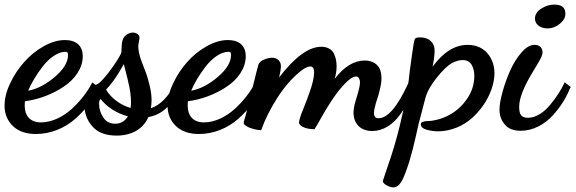

<svg xmlns="http://www.w3.org/2000/svg" viewBox="-37 -541 2512 838"><path d="M85.9 -145C99.1 -176.3 120.6 -213.9 149.4 -251C178.2 -287.6 215.3 -314.9 248 -314.9C257.8 -314.9 259.8 -311.5 259.8 -299.8C259.8 -269.5 240.7 -238.3 202.6 -205.6C164.1 -172.9 125.5 -152.3 85.9 -145ZM362.8 -175.8C343.8 -139.2 314.5 -100.6 276.4 -65.9C238.3 -30.8 188.5 -6.8 142.1 -6.8C93.8 -6.8 70.8 -36.6 70.8 -80.1C70.8 -88.9 71.3 -95.2 71.8 -99.1C129.9 -106.4 190.4 -128.9 240.2 -162.1C290 -194.8 324.2 -243.7 324.2 -294.9C324.2 -342.3 294.9 -366.2 246.1 -366.2C216.3 -366.2 185.5 -356.9 153.3 -338.9C121.1 -320.8 92.8 -297.9 68.4 -270C43.5 -242.2 23.4 -211.4 7.3 -177.2C-9.3 -142.6 -17.1 -110.4 -17.1 -80.1C-17.1 -43.9 -4.9 -14.2 19.5 9.3C43.5 32.2 77.1 43.9 120.1 43.9C184.1 43.9 246.1 18.1 291.5 -22.5C336.9 -62.5 371.1 -108.9 393.1 -158.2L394 -160.2L366.2 -181.2Z M402.3 -108.9C429.2 -73.7 474.1 -45.4 521.5 -33.2C507.8 -11.7 489.3 -1 465.8 -1C443.4 -1 426.3 -9.8 414.1 -27.8C401.9 -45.9 395.5 -65.4 395.5 -86.9C395.5 -93.8 396 -98.6 397.5 -102.1C397.9 -104 399.9 -106.4 402.3 -108.9ZM425.8 -149.9C436 -160.2 446.3 -172.4 456.5 -186.5C466.8 -200.7 474.6 -211.9 480 -221.2C485.4 -230.5 493.2 -243.7 503.4 -261.2C504.4 -256.3 507.3 -244.6 512.2 -226.6C517.1 -208.5 520.5 -194.3 522.5 -184.1C530.8 -150.9 534.7 -121.6 534.7 -96.2C534.7 -84.5 534.2 -75.7 532.7 -69.8C487.8 -83 447.8 -112.8 425.8 -149.9ZM727.5 -176.8C697.8 -118.2 662.1 -82 621.6 -68.8C623.5 -81.1 624.5 -92.8 624.5 -104C624.5 -122.1 622.1 -142.6 616.7 -165C611.3 -187 606.9 -204.1 602.5 -216.3C598.1 -228.5 590.8 -247.6 580.6 -273.9C571.3 -299.3 566.4 -321.3 566.4 -339.8C566.4 -346.2 571.8 -369.6 571.8 -376C571.8 -389.2 558.6 -398.9 542.5 -398.9C529.8 -398.9 517.6 -393.1 506.3 -381.8C499.5 -372.1 495.6 -360.8 494.6 -348.1C494.1 -340.3 493.2 -320.8 492.7 -313C492.2 -308.6 486.3 -296.9 475.1 -278.8C463.4 -260.7 454.6 -247.6 448.7 -240.2C429.7 -213.9 412.6 -193.8 397.5 -180.2C394 -176.8 388.2 -173.3 380.4 -169.9C375 -168.5 372.1 -167 370.6 -166C361.3 -163.6 353.5 -157.7 346.7 -148.4C334 -129.4 330.6 -108.9 330.6 -88.9C330.6 -49.3 342.3 -16.1 366.2 10.7C389.6 37.6 424.8 50.8 471.7 50.8C538.1 50.8 588.4 21.5 610.4 -29.8C646 -36.6 674.8 -52.7 697.8 -78.1C720.7 -103 737.8 -132.3 749.5 -166L750.5 -168L730.5 -182.1Z M797.4 -145C810.5 -176.3 832 -213.9 860.8 -251C889.6 -287.6 926.8 -314.9 959.5 -314.9C969.2 -314.9 971.2 -311.5 971.2 -299.8C971.2 -269.5 952.1 -238.3 914.1 -205.6C875.5 -172.9 836.9 -152.3 797.4 -145ZM1074.2 -175.8C1055.2 -139.2 1025.9 -100.6 987.8 -65.9C949.7 -30.8 899.9 -6.8 853.5 -6.8C805.2 -6.8 782.2 -36.6 782.2 -80.1C782.2 -88.9 782.7 -95.2 783.2 -99.1C841.3 -106.4 901.9 -128.9 951.7 -162.1C1001.5 -194.8 1035.6 -243.7 1035.6 -294.9C1035.6 -342.3 1006.3 -366.2 957.5 -366.2C927.7 -366.2 897 -356.9 864.7 -338.9C832.5 -320.8 804.2 -297.9 779.8 -270C754.9 -242.2 734.9 -211.4 718.8 -177.2C702.1 -142.6 694.3 -110.4 694.3 -80.1C694.3 -43.9 706.5 -14.2 731 9.3C754.9 32.2 788.6 43.9 831.5 43.9C895.5 43.9 957.5 18.1 1002.9 -22.5C1048.3 -62.5 1082.5 -108.9 1104.5 -158.2L1105.5 -160.2L1077.6 -181.2Z M1104 23.9C1120.1 -20.5 1143.1 -66.4 1173.3 -113.8C1203.6 -161.1 1236.3 -198.7 1271 -227.1C1290 -243.2 1305.7 -251 1317.9 -251C1323.2 -251 1327.6 -248.5 1331.1 -243.2C1333 -238.3 1334 -232.4 1334 -225.1C1334 -204.1 1327.1 -173.8 1313 -134.8C1309.6 -124.5 1305.7 -113.8 1301.3 -102.5C1292.5 -79.6 1281.2 -52.2 1277.8 -43C1277.3 -39.6 1272.5 -27.8 1272 -25.9C1269.5 -16.6 1268.1 -10.3 1268.1 -6.8C1268.1 2.4 1276.9 10.7 1294.9 17.1C1308.1 21 1320.8 22.9 1333 22.9H1335.9L1336.9 21C1343.3 11.2 1352.5 -4.4 1364.3 -25.9C1376 -46.9 1385.3 -63 1392.1 -73.2C1411.6 -105 1429.7 -130.9 1446.8 -151.9C1477.5 -188.5 1500.5 -207 1516.1 -207C1523.4 -207 1527.8 -204.6 1529.8 -199.2C1532.7 -194.3 1534.2 -188.5 1534.2 -181.2C1534.2 -168.9 1529.3 -147.5 1520 -117.2C1518.1 -109.9 1512.2 -91.8 1510.3 -84C1507.3 -66.9 1505.9 -56.2 1505.9 -50.8C1505.9 -4.4 1533.2 30.8 1587.9 30.8C1634.3 30.8 1677.2 3.4 1708 -39.1C1738.8 -81.5 1755.4 -114.3 1771 -153.8L1772 -155.8L1748 -184.1L1744.1 -175.8C1697.8 -75.2 1654.8 -24.9 1615.2 -24.9C1602.1 -24.9 1595.2 -32.7 1595.2 -47.9C1595.2 -56.2 1597.7 -69.8 1603 -88.9C1612.8 -118.7 1618.2 -136.7 1619.1 -143.1C1625 -165 1627.9 -183.1 1627.9 -198.2C1627.9 -212.4 1626 -225.1 1622.1 -236.3C1614.3 -258.3 1590.8 -276.9 1555.2 -276.9C1508.3 -276.9 1464.4 -250 1423.8 -196.8C1429.2 -215.8 1432.1 -233.9 1432.1 -250C1432.1 -270 1429.7 -286.6 1420.9 -306.2C1412.1 -325.2 1392.6 -336.9 1365.2 -336.9C1311 -336.9 1250 -292.5 1181.2 -203.1C1186.5 -224.6 1189 -241.2 1189 -252.9C1189 -272.5 1174.8 -289.1 1150.9 -289.1C1139.6 -289.1 1127.9 -286.1 1114.7 -280.8C1101.6 -274.9 1093.3 -267.6 1090.8 -258.8C1084 -233.9 1077.6 -209 1071.8 -184.1C1060.5 -138.7 1053.2 -111.3 1050.8 -101.1C1048.3 -89.8 1043 -66.9 1034.2 -33.2C1033.7 -31.2 1030.3 -22.9 1029.8 -19C1027.8 -14.2 1026.9 -9.3 1026.9 -3.9C1026.9 0.5 1030.8 4.9 1038.1 8.8C1043.9 13.2 1053.7 17.6 1067.4 21.5C1080.6 24.9 1091.3 26.9 1099.1 26.9H1103Z M1811 -9.8C1803.7 -8.8 1799.8 -4.9 1799.8 2C1799.8 12.7 1808.6 20.5 1825.7 25.4C1842.8 29.8 1858.9 32.2 1874 32.2C1930.2 32.2 1985.4 8.8 2024.4 -26.9C2084 -80.6 2121.1 -157.2 2121.1 -222.2C2121.1 -279.3 2085.9 -345.2 2003.9 -345.2C1948.7 -345.2 1897.9 -313.5 1851.1 -250C1856.9 -278.8 1859.9 -302.2 1859.9 -320.8C1859.9 -354 1836.4 -377.9 1796.9 -377.9C1783.7 -377.9 1776.4 -375.5 1773.9 -371.1C1771 -366.7 1766.1 -340.3 1759.8 -292C1752.9 -243.7 1748.5 -210 1747.1 -191.9C1726.1 -54.2 1695.3 72.8 1653.8 189C1640.6 228.5 1633.8 248.5 1633.8 249C1633.8 255.4 1639.6 261.7 1650.9 268.1C1662.6 273.9 1671.9 276.9 1679.2 276.9C1692.9 276.9 1704.1 269 1713.4 253.9C1722.7 238.8 1725.6 231 1731.9 214.8C1738.3 198.7 1744.1 180.7 1750.5 160.6C1756.3 140.6 1761.2 123.5 1764.6 109.9C1768.1 96.2 1772.5 77.1 1778.3 52.2C1783.7 27.3 1787.6 9.8 1790 0C1792.5 -10.3 1796.9 -25.9 1802.2 -45.9C1807.6 -65.9 1811.5 -81.5 1814 -91.8C1814.9 -94.2 1816.4 -100.1 1818.8 -109.4C1821.3 -118.7 1823.2 -125.5 1825.2 -129.9C1832.5 -149.9 1847.2 -174.3 1870.1 -203.1C1893.1 -231.9 1914.1 -252.4 1934.1 -265.1C1951.7 -274.4 1967.8 -278.8 1981.9 -278.8C2000 -278.8 2013.2 -272 2021.5 -258.3C2029.3 -244.6 2033.2 -228.5 2033.2 -210C2033.2 -174.3 2022.9 -141.1 2002 -110.4C1981 -79.6 1954.6 -55.2 1921.9 -38.1C1889.2 -21 1855 -12.2 1819.8 -12.2C1818.8 -12.2 1815.9 -11.2 1811 -9.8Z M2297.9 -460C2297.9 -434.1 2321.3 -417 2353 -417C2372.1 -417 2390.1 -423.8 2406.2 -437C2422.4 -450.2 2430.7 -464.8 2430.7 -481C2430.7 -507.8 2414.6 -521 2382.8 -521C2362.3 -521 2343.3 -515.1 2325.2 -503.4C2307.1 -491.7 2297.9 -477.1 2297.9 -460ZM2424.8 -175.8C2410.6 -146.5 2392.1 -117.2 2364.7 -84C2337.4 -50.3 2301.3 -26.9 2268.1 -26.9C2236.3 -26.9 2229 -43.5 2229 -75.2C2229 -108.4 2245.6 -153.8 2278.8 -210.9C2300.8 -248 2312.5 -267.6 2314 -270C2325.2 -289.1 2331.1 -302.7 2331.1 -312C2331.1 -331.1 2319.3 -345.2 2295.9 -345.2C2277.8 -345.2 2258.8 -334.5 2239.7 -312.5C2220.2 -290.5 2203.6 -264.2 2189.9 -233.4C2176.3 -202.6 2165 -171.4 2156.2 -139.6C2147.5 -107.9 2143.1 -82 2143.1 -62C2143.1 -36.6 2150.9 -15.1 2166.5 2.9C2181.6 21 2205.1 29.8 2235.8 29.8C2288.6 29.8 2339.8 2.4 2375.5 -37.1C2411.1 -76.2 2436 -117.2 2451.7 -158.2L2455.1 -160.2L2427.7 -182.1Z"/></svg>

Font: Dancing Script
Style: Regular
Weight: 800
Designer: Pablo Impallari
Foundry: Pablo Impallari
Version: Version 2.001